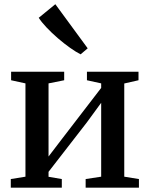

<svg xmlns="http://www.w3.org/2000/svg" viewBox="-20 -870 694 890"><path d="M30 0V-40L98 -51V-483.5L31.5 -498V-537.5H277.5V-498L205 -483.5V-144.5L268 -227L449 -462.5V-483.5L383 -498V-537.5H622V-498L556 -483V-51L624 -40V0H377V-40L449 -51V-393.5L382.5 -302.5L205 -73.5V-50.5L266.5 -40V0ZM353 -618.5Q333 -628.5 305 -648.2Q277 -668 248 -693Q219 -718 195.5 -743Q172 -768 159.5 -787.5L236.5 -850.5L386.5 -646L354 -618.5Z"/></svg>

Font: Merriweather 60pt Medium
Style: Regular
Weight: 500
Version: Version 2.100